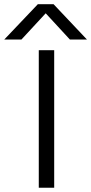

<svg xmlns="http://www.w3.org/2000/svg" viewBox="-130 -887 431 907"><path d="M48.8 -867.2H123L280.8 -700.2H200.2L85.9 -824.2L-28.8 -700.2H-109.9ZM53.2 -649.9H126V0H53.2Z"/></svg>

Font: Overused Grotesk
Style: Regular
Weight: 400
Version: Version 0.002